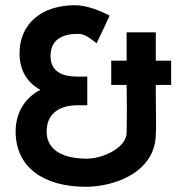

<svg xmlns="http://www.w3.org/2000/svg" viewBox="-20 -706 713 737"><path d="M40 -201C40 -65 146 11 310 11C416 11 578 -43 578 -193C579 -200 579 -212 579 -227C579 -259 578 -306 578 -353V-380H637V-473H578V-582H466V-473H407V-380H466C466 -378 467 -333 467 -289C467 -245 466 -200 466 -197C466 -139 375 -97 314 -97C209 -97 159 -138 159 -201C159 -265 202 -302 278 -302H315V-412H275C224 -412 174 -428 174 -491C174 -559 227 -576 278 -576C302 -576 314 -567 335 -552L351 -540L401 -646L385 -654C368 -662 315 -686 268 -686C141 -686 55 -616 55 -501C55 -439 82 -390 135 -361C76 -331 40 -274 40 -201Z"/></svg>

Font: Mint Spirit
Style: Bold
Weight: 700
Designer: HARENDAL Hirwen
Foundry: Arkandis Digital Foundry.
Version: Version 1.004;FFEdit